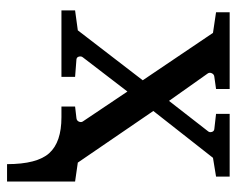

<svg xmlns="http://www.w3.org/2000/svg" viewBox="-84 -438 678 550"><g transform="rotate(90 255.0 -163.0)"><path d="M500 155.8H450.2Q450.2 69.8 418.7 34.9Q387.2 0 315.9 0H285.2V-39.1L318.8 -43Q325.7 -43.9 328.4 -50Q331.1 -56.2 328.1 -61L242.2 -189L144 -61Q140.6 -56.6 142.1 -50.3Q143.6 -43.9 149.9 -43L200.2 -39.1V0H9.8V-39.1L66.9 -46.9L210 -232.9L74.2 -434.1L15.1 -442.9V-481.9H234.9V-442.9L200.2 -438Q193.4 -437.5 190.2 -431.4Q187 -425.3 189.9 -419.9L269 -308.1L356 -419.9Q359.9 -424.3 357.9 -430.9Q356 -437.5 349.1 -438L306.2 -442.9V-481.9H485.8V-442.9L432.1 -434.1L297.9 -263.2L445.8 -46.9L500 -39.1Z"/></g></svg>

Font: Charis
Style: Regular
Weight: 400
Designer: Walt Agee, Miriam Martin, Annie Olsen, Victor Gaultney, Lorna Priest, Alan Ward, Bob Hallissy, Martin Hosken, Sharon Cor
Foundry: SIL Global
Version: Version 7.000